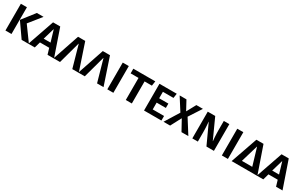

<svg xmlns="http://www.w3.org/2000/svg" viewBox="230 -2042 5489 3519"><g transform="rotate(30 2974.0 -283.0)"><path d="M212 0H84V-566H212ZM216 -302 422 -566H564L357 -308L581 0H427Z M937 -127H741L705 0H569L765 -566H917L1112 0H975ZM766 -221H911L840 -460H836Z M1369 -460H1365L1239 0H1103L1294 -566H1446L1636 0H1499Z M1893 -460H1889L1763 0H1627L1818 -566H1970L2160 0H2023Z M2240 0V-566H2368V0Z M2759 -467V0H2631V-467H2464V-566H2929L2914 -467Z M3145 -470V-333H3340V-241H3145V-97H3385V0H3017V-566H3383L3369 -470Z M3444 -566H3588L3691 -376H3695L3798 -566H3937L3765 -301L3955 0H3810L3689 -220H3685L3569 0H3429L3614 -299Z M4338 0 4148 -413H4144Q4145 -404 4147.5 -381Q4150 -358 4151.5 -327.5Q4153 -297 4154.5 -263Q4156 -229 4156 -197V0H4039V-566H4197L4388 -146H4392Q4390 -157 4388 -178.5Q4386 -200 4384 -229Q4382 -258 4380.5 -293Q4379 -328 4379 -367V-566H4496V0Z M4664 0V-566H4792V0Z M4871 0 5068 -566H5219L5415 0ZM5032 -98H5251L5143 -460H5139Z M5773 -127H5577L5541 0H5405L5601 -566H5753L5948 0H5811ZM5602 -221H5747L5676 -460H5672Z"/></g></svg>

Font: Qnwhxotralxmqkhsjrfbfhwcoqn
Style: Regular
Weight: 500
Designer: Carrois Corporate & Edenspiekermann
Foundry: Carrois Corporate GbR & Edenspiekermann AG
Version: Version 2.001